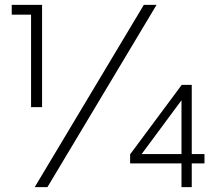

<svg xmlns="http://www.w3.org/2000/svg" viewBox="-20 -765 903 785"><path d="M107 -327H152V-745H28V-705H107ZM122 0H174L620 -745H568ZM512 -97H722V0H764V-97H816V-135H764V-418H723L512 -134ZM559 -135 722 -355V-135Z"/></svg>

Font: Mluvka ExtraLight
Style: Regular
Weight: 200
Designer: Modified by Jiří Krblich, Original typeface by Gumpita Rahayu
Foundry: Gumpita Rahayu & Jiří Krblich
Version: Version 2.000;Glyphs 3.1.1 (3134)